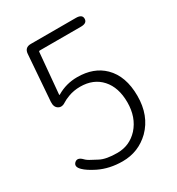

<svg xmlns="http://www.w3.org/2000/svg" viewBox="-177 -840 889 965"><g transform="rotate(-30 267.5 -358.0)"><path d="M253 13Q177 13 116 -17Q72 -39 52 -59Q26 -84 44 -102Q63 -120 88 -94Q98 -83 120 -72Q136 -64 152 -55Q186 -37 251 -37Q322 -37 371 -90Q421 -146 421 -232.5Q421 -319 376 -369Q331 -419 254 -419Q217 -419 185 -407Q159 -397 151 -391Q125 -373 106 -385Q87 -396 89 -427L109 -694Q112 -729 147 -729H409Q445 -729 445 -704Q445 -678 409 -678H170Q164 -678 164 -672L143 -438Q143 -433 147 -436Q201 -468 265 -468Q361 -468 418 -412Q481 -350 481 -235.5Q481 -121 411 -51Q345 13 253 13Z"/></g></svg>

Font: Resource Han Rounded JP Light
Style: Regular
Weight: 300
Designer: Cyano Hao (round all glyphs); Ryoko NISHIZUKA 西塚涼子 (kana, bopomofo & ideographs); Paul D. Hunt (Latin, Greek & Cyrillic)
Foundry: Cyano Hao
Version: 0.990